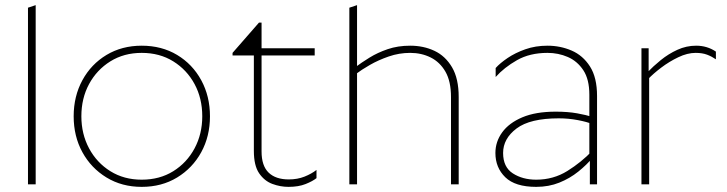

<svg xmlns="http://www.w3.org/2000/svg" viewBox="-20 -718 2833 748"><path d="M89 -688 119 -698V0H89Z M532 10Q610 10 670 -26.5Q730 -63 764 -125Q798 -187 798 -265Q798 -343 764 -405.5Q730 -468 670 -504Q610 -540 532 -540Q455 -540 395 -504Q335 -468 301 -405.5Q267 -343 267 -265Q267 -187 301 -125Q335 -63 395 -26.5Q455 10 532 10ZM532 -18Q463 -18 410 -51Q357 -84 327 -140Q297 -196 297 -265Q297 -335 327 -390.5Q357 -446 410 -479Q463 -512 532 -512Q602 -512 655 -479Q708 -446 738 -390.5Q768 -335 768 -265Q768 -196 738 -140Q708 -84 655 -51Q602 -18 532 -18Z M1213 -24Q1198 -12 1170.5 -1Q1143 10 1104 10Q1072 10 1041 -1.5Q1010 -13 989.5 -43Q969 -73 969 -130V-502H886V-512L989 -630H999V-530H1206V-502H999V-128Q999 -72 1026.5 -45.5Q1054 -19 1105 -19Q1139 -19 1166.5 -30Q1194 -41 1213 -56Z M1341 -688 1371 -698V0H1341ZM1578 -512Q1535 -512 1494.5 -498Q1454 -484 1421 -465Q1388 -446 1367 -430L1364 -456Q1388 -474 1419.5 -493.5Q1451 -513 1490.5 -526.5Q1530 -540 1578 -540Q1630 -540 1672.5 -520Q1715 -500 1741 -456Q1767 -412 1767 -340V0H1737V-340Q1737 -401 1715.5 -438.5Q1694 -476 1658 -494Q1622 -512 1578 -512Z M2288 -131 2290 -105Q2266 -76 2233 -49.5Q2200 -23 2159 -6.5Q2118 10 2069 10Q1987 10 1948.5 -27.5Q1910 -65 1910 -122Q1910 -166 1936.5 -202.5Q1963 -239 2015 -261Q2067 -283 2145 -283Q2192 -283 2228.5 -276.5Q2265 -270 2284 -263L2286 -235Q2268 -243 2231.5 -250Q2195 -257 2157 -257Q2045 -257 1992.5 -217.5Q1940 -178 1940 -122Q1940 -67 1978 -42.5Q2016 -18 2069 -18Q2136 -18 2190.5 -52Q2245 -86 2288 -131ZM2276 -349Q2276 -409 2252.5 -444.5Q2229 -480 2192 -496Q2155 -512 2113 -512Q2044 -512 1994 -483.5Q1944 -455 1911 -418V-453Q1928 -472 1957.5 -492Q1987 -512 2026.5 -526Q2066 -540 2113 -540Q2163 -540 2207 -521Q2251 -502 2278.5 -459Q2306 -416 2306 -344V0H2278V-104L2276 -108Z M2479 -530H2507V-438L2509 -424V0H2479ZM2692 -540Q2735 -540 2769 -517V-487Q2753 -498 2734.5 -505Q2716 -512 2690 -512Q2658 -512 2622.5 -495Q2587 -478 2556 -454.5Q2525 -431 2505 -410L2502 -436Q2525 -460 2554.5 -484Q2584 -508 2619 -524Q2654 -540 2692 -540Z"/></svg>

Font: Roundo Variable
Style: Regular
Weight: 200
Designer: Shiva Nallaperumal
Foundry: Indian Type Foundry
Version: Version 2.000